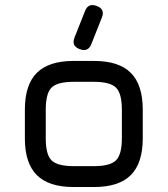

<svg xmlns="http://www.w3.org/2000/svg" viewBox="-20 -752 674 772"><path d="M299 -555Q266 -568 280 -602L322 -708Q335 -741 369 -728Q404 -715 389 -680L347 -574Q334 -541 299 -555ZM276 0Q176 0 128 -48Q80 -96 80 -195V-311Q80 -411 128 -459Q176 -507 276 -507H358Q458 -507 506 -459Q554 -411 554 -311V-196Q554 -96 506 -48Q458 0 358 0ZM164 -195Q164 -130 187.5 -107Q211 -84 276 -84H358Q423 -84 446.5 -107.5Q470 -131 470 -196V-311Q470 -376 446.5 -399.5Q423 -423 358 -423H276Q211 -423 187.5 -400Q164 -377 164 -311Z"/></svg>

Font: Jura
Style: Bold
Weight: 700
Designer: Daniel Johnson, Alexei Vanyashin
Foundry: Daniel Johnson
Version: Version 5.103